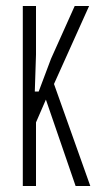

<svg xmlns="http://www.w3.org/2000/svg" viewBox="-20 -620 351 640"><path d="M56 0V-600H100V-438L96 -315H109L150 -424L229 -600H277L160 -340L281 0H232L133 -288L100 -212V0Z"/></svg>

Font: Big Shoulders Display Light
Style: Regular
Weight: 300
Designer: Patric King
Foundry: XO Type Co
Version: Version 1.000; ttfautohint (v1.8.2)